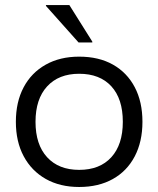

<svg xmlns="http://www.w3.org/2000/svg" viewBox="-20 -736 632 766"><path d="M295.8 10Q219.2 10 162.5 -22.1Q105.8 -54.2 74.6 -112.5Q43.3 -170.8 43.3 -250Q43.3 -329.2 74.2 -387.5Q105 -445.8 162.1 -477.9Q219.2 -510 295.8 -510Q374.2 -510 430.4 -478.3Q486.7 -446.7 517.5 -388.3Q548.3 -330 548.3 -250Q548.3 -170.8 517.5 -112.1Q486.7 -53.3 430 -21.7Q373.3 10 295.8 10ZM295.8 -58.3Q378.3 -58.3 424.2 -108.8Q470 -159.2 470 -250Q470 -341.7 424.2 -391.7Q378.3 -441.7 295.8 -441.7Q214.2 -441.7 167.9 -391.2Q121.7 -340.8 121.7 -250Q121.7 -159.2 167.9 -108.8Q214.2 -58.3 295.8 -58.3ZM293.3 -566.7 163.3 -712.5V-715.8H256.7L348.3 -570V-566.7Z"/></svg>

Font: Funnel Display Light Light
Style: Regular
Weight: 300
Version: Version 1.000